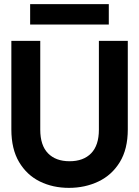

<svg xmlns="http://www.w3.org/2000/svg" viewBox="-20 -898 674 930"><path d="M314 12Q236 12 173 -19Q110 -50 72.5 -113Q35 -176 35 -271V-700H175V-270Q175 -194 212.5 -155.5Q250 -117 317 -117Q384 -117 421.5 -155.5Q459 -194 459 -270V-700H599V-271Q599 -176 560.5 -113Q522 -50 457 -19Q392 12 314 12ZM126 -779V-878H507V-779Z"/></svg>

Font: Host Grotesk Black
Style: Regular
Weight: 900
Designer: Doğukan Karapınar based on Poppins by Indian Type Foundry, Jonny Pinhorn
Foundry: Element Type
Version: Version 1.000; ttfautohint (v1.8.4.7-5d5b);gftools[0.9.33]